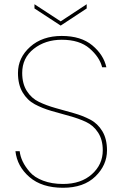

<svg xmlns="http://www.w3.org/2000/svg" viewBox="-20 -881 576 908"><path d="M486 -170Q486 -100 431 -46.5Q376 7 278 7Q178 7 119.5 -43.5Q61 -94 53 -166H73Q76 -141 87.5 -117Q99 -93 121 -67.5Q143 -42 184 -26.5Q225 -11 278 -11Q363 -11 414.5 -57Q466 -103 466 -170Q466 -220 444 -254Q422 -288 386.5 -304.5Q351 -321 308.5 -332.5Q266 -344 223 -356.5Q180 -369 144.5 -388Q109 -407 87 -444Q65 -481 65 -536Q65 -608 122.5 -659.5Q180 -711 272 -711Q363 -711 416.5 -666.5Q470 -622 483 -563H463Q451 -611 403.5 -652Q356 -693 272 -693Q194 -693 139.5 -650Q85 -607 85 -536Q85 -485 107 -450.5Q129 -416 164.5 -399Q200 -382 243 -370Q286 -358 328.5 -346Q371 -334 406.5 -315.5Q442 -297 464 -260.5Q486 -224 486 -170ZM267 -780 390 -861V-841L267 -760L143 -841V-861Z"/></svg>

Font: Poppins Thin
Style: Regular
Weight: 250
Designer: Ninad Kale (Devanagari), Jonny Pinhorn (Latin)
Foundry: Indian Type Foundry
Version: Version 3.200;PS 1.000;hotconv 16.6.54;makeotf.lib2.5.65590